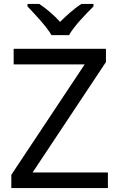

<svg xmlns="http://www.w3.org/2000/svg" viewBox="-20 -964 612 984"><path d="M244 -784H334C358 -829 421 -893 459 -931V-944H397C362 -921 324 -888 288 -852C255 -888 216 -921 181 -944H121V-931C157 -893 218 -829 244 -784ZM533 0V-80H147L523 -646V-714H50V-634H414L38 -68V0Z"/></svg>

Font: Noto Sans Inscriptional Parthian
Style: Regular
Weight: 400
Designer: Monotype Design Team
Foundry: Monotype Imaging Inc.
Version: Version 2.003